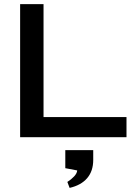

<svg xmlns="http://www.w3.org/2000/svg" viewBox="-20 -668 684 935"><path d="M192 -648V-98H596V0H78V-648ZM434 111Q434 165 404.5 199.5Q375 234 319 247L308 218Q327 206 341 191Q355 176 356 162L298 151V63H434Z"/></svg>

Font: Syne SemiBold
Style: Regular
Weight: 600
Designer: Lucas Descroix
Foundry: Bonjour Monde
Version: Version 2.200; ttfautohint (v1.8.4)